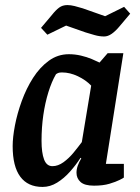

<svg xmlns="http://www.w3.org/2000/svg" viewBox="-20 -727 552 758"><path d="M148 11Q90 11 60 -29.5Q30 -70 30 -150Q30 -185 39 -232Q48 -279 66 -328.5Q84 -378 110.5 -419.5Q137 -461 172.5 -487Q208 -513 252 -513Q276 -513 299.5 -507.5Q323 -502 342 -494Q361 -486 373 -480L405 -517H467L398 -80H469V-26Q467 -24 452 -16.5Q437 -9 412 -1.5Q387 6 351 6Q314 6 298 -8.5Q282 -23 282 -45Q282 -59 287 -73Q292 -87 301 -102L298 -104Q280 -76 256.5 -49.5Q233 -23 205.5 -6Q178 11 148 11ZM187 -71Q209 -71 230.5 -86.5Q252 -102 270.5 -124.5Q289 -147 303 -166L340 -389Q319 -411 287.5 -426Q256 -441 225 -441Q215 -441 210 -439Q205 -437 201 -434Q184 -405 171 -363Q158 -321 151 -272.5Q144 -224 144 -171Q144 -124 154 -97.5Q164 -71 187 -71ZM391 -583Q373 -583 353.5 -588.5Q334 -594 318 -599L241 -626L167 -590L142 -617L185 -668Q200 -687 213.5 -697Q227 -707 246 -707Q259 -707 275 -703Q291 -699 307 -694L395 -663L470 -700L494 -673L451 -622Q436 -604 421 -593.5Q406 -583 391 -583Z"/></svg>

Font: Faustina SemiBold
Style: Italic
Weight: 600
Italic angle: -8°
Designer: Alfonso Garcia
Foundry: http://www.omnibus-type.com
Version: Version 1.200